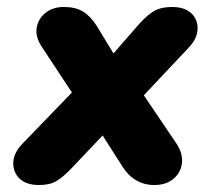

<svg xmlns="http://www.w3.org/2000/svg" viewBox="-20 -521 612 550"><path d="M92 9Q55 9 36 -9.5Q17 -28 18 -55.5Q19 -83 44 -109L186 -256L101 -385Q81 -414 85 -440.5Q89 -467 110 -484Q131 -501 163 -501Q196 -501 217.5 -488Q239 -475 257 -447L305 -368L381 -455Q403 -479 422.5 -490Q442 -501 473 -501Q509 -501 528 -483Q547 -465 546 -437.5Q545 -410 520 -384L392 -248L486 -109Q505 -79 501 -52Q497 -25 476 -8Q455 9 422 9Q364 9 330 -45L274 -133L183 -37Q160 -13 141 -2Q122 9 92 9Z"/></svg>

Font: Nunito Black
Style: Italic
Weight: 900
Italic angle: -9°
Designer: Vernon Adams
Foundry: Vernon Adams
Version: Version 3.601; ttfautohint (v1.8.2.53-6de2)